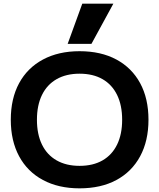

<svg xmlns="http://www.w3.org/2000/svg" viewBox="-20 -1020 871 1050"><path d="M415 10Q300 10 215 -35.5Q130 -81 84.5 -165.5Q39 -250 39 -365Q39 -481 84.5 -565Q130 -649 215 -694.5Q300 -740 415 -740Q532 -740 616.5 -694.5Q701 -649 746.5 -565Q792 -481 792 -365Q792 -250 746.5 -165.5Q701 -81 616.5 -35.5Q532 10 415 10ZM415 -113Q489 -113 541 -143Q593 -173 620.5 -229.5Q648 -286 648 -365Q648 -444 620.5 -500.5Q593 -557 541 -587Q489 -617 415 -617Q342 -617 289.5 -587Q237 -557 209.5 -500.5Q182 -444 182 -365Q182 -286 209.5 -229.5Q237 -173 289.5 -143Q342 -113 415 -113ZM480 -780H350L430 -1000H600Z"/></svg>

Font: M PLUS 1
Style: Bold
Weight: 700
Designer: Coji Morishita
Foundry: UNDERFOREST DESIGN
Version: Version 1.001